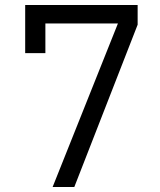

<svg xmlns="http://www.w3.org/2000/svg" viewBox="-20 -750 640 770"><path d="M278 0H191L453 -656H162V-537H81V-730H532V-651Z"/></svg>

Font: JetBrains Mono Semi Light
Style: Regular
Weight: 350
Monospace: yes
Designer: Philipp Nurullin, Konstantin Bulenkov
Foundry: JetBrains
Version: 2.002